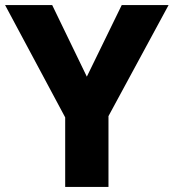

<svg xmlns="http://www.w3.org/2000/svg" viewBox="-20 -734 682 754"><path d="M321 -433 458 -714H642L406 -278V0H236V-273L0 -714H185Z"/></svg>

Font: Noto Sans Malayalam ExtraBold
Style: Regular
Weight: 800
Designer: Jelle Bosma - Monotype Design Team
Foundry: Monotype Imaging Inc.
Version: Version 2.104; ttfautohint (v1.8.4.7-5d5b)